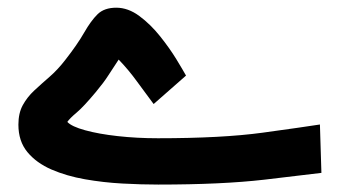

<svg xmlns="http://www.w3.org/2000/svg" viewBox="-20 -485 892 504"><path d="M383.3 -211.9Q362.3 -239.7 339.8 -270.8Q317.4 -301.8 291.5 -328.6Q275.4 -304.7 264.2 -286.9Q252.9 -269 231.4 -243.2Q199.2 -204.6 181.4 -189.7Q163.6 -174.8 156.7 -165Q168 -152.8 203.4 -143.1Q238.8 -133.3 289.1 -127.7Q339.4 -122.1 394.5 -122.1Q562.5 -122.1 669.4 -136.7Q776.4 -151.4 819.8 -158.2L823.7 -31.2Q785.6 -26.4 674.3 -13.4Q563 -0.5 395.5 -0.5Q351.6 -0.5 301.5 -3.2Q251.5 -5.9 203.1 -14.4Q154.8 -22.9 115.2 -40Q75.7 -57.1 52 -85.7Q28.3 -114.3 28.3 -157.7Q28.3 -188 39.8 -209Q51.3 -230 69.8 -247.3Q88.4 -264.6 109.9 -283.2Q131.3 -301.8 150.9 -327.1Q183.1 -368.2 200.9 -399.4Q218.8 -430.7 236.3 -447.8Q253.9 -464.8 285.2 -464.8Q316.4 -464.8 345.9 -442.9Q375.5 -420.9 400.4 -389.6Q425.3 -358.4 442.9 -329.6Q460.4 -300.8 468.3 -286.6Z"/></svg>

Font: Vazir UI
Style: Bold-UI
Weight: 700
Designer: Saber Rastikerdar
Foundry: Saber Rastikerdar
Version: Version 30.1.0